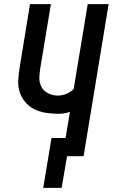

<svg xmlns="http://www.w3.org/2000/svg" viewBox="-20 -755 545 928"><path d="M278 153H189L229 -88H297L318 -214Q303 -209 289 -207Q275 -205 261 -205Q230 -205 200 -210Q170 -215 144.5 -228Q119 -241 100.5 -263.5Q82 -286 74 -314Q66 -342 68.5 -373Q71 -404 76 -435L125 -735H226L174 -421Q172 -405 170.5 -389Q169 -373 172 -358Q175 -343 183 -330.5Q191 -318 203.5 -309.5Q216 -301 230.5 -297Q245 -293 261 -293Q280 -293 300 -301Q320 -309 336 -324L404 -735H505L384 0H304Z"/></svg>

Font: Iosevka Semibold
Style: Italic
Weight: 600
Italic angle: -9°
Monospace: yes
Designer: Belleve Invis
Foundry: Belleve Invis
Version: Version 32.5.0; ttfautohint (v1.8.4)